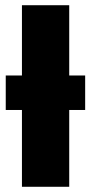

<svg xmlns="http://www.w3.org/2000/svg" viewBox="-20 -715 349 735"><path d="M306 -426V-294H245V0H64V-294H2V-426H64V-695H245V-426Z"/></svg>

Font: Fira Sans Condensed ExtraBold
Style: Regular
Weight: 800
Width: 3
Designer: Carrois Corporate & Edenspiekermann AG
Foundry: Carrois Corporate GbR & Edenspiekermann AG
Version: Version 4.203